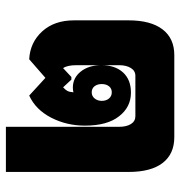

<svg xmlns="http://www.w3.org/2000/svg" viewBox="0 -611 611 651"><g transform="rotate(-90 305.5 -285.5)"><path d="M166 0Q109 0 78.5 -39.5Q48 -79 48 -155V-571H201V-188Q201 -162 210.5 -147Q220 -132 237 -132H374Q391 -132 400.5 -147.5Q410 -163 410 -188V-331Q410 -363 400 -377L370 -349H361L335 -377Q327 -370 323 -363Q319 -356 318 -342Q326 -344 334 -344Q367 -344 388.5 -317Q410 -290 410 -247Q410 -201 385.5 -174Q361 -147 317 -147Q268 -147 237 -187Q205 -227 205 -303Q205 -365 232 -417.5Q259 -470 307 -492L367 -437L430 -492Q487 -489 524.5 -448Q562 -407 562 -340V-155Q562 -80 531.5 -40Q501 0 444 0ZM318 -212Q331 -212 338.5 -221.5Q346 -231 346 -246Q346 -261 338.5 -270.5Q331 -280 318 -280Q305 -280 297 -270Q289 -260 289 -246Q289 -231 297 -221.5Q305 -212 318 -212Z"/></g></svg>

Font: Noto Sans Thai Looped UI Condensed Black
Style: Regular
Weight: 900
Width: 3
Designer: Cadson Demak Team
Foundry: Cadson Demak Co., Ltd.
Version: Version 1.000; ttfautohint (v1.8.4.7-5d5b)